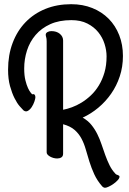

<svg xmlns="http://www.w3.org/2000/svg" viewBox="-20 -720 607 906"><path d="M200.2 -523.9Q200.2 -538.1 198 -544.4Q195.8 -550.8 195.8 -556.2Q195.8 -563.5 203.6 -568.4Q211.4 -573.2 222.2 -573.2Q247.1 -573.2 262.5 -560.3Q277.8 -547.4 277.8 -528.8V-202.1Q296.9 -205.6 319.6 -213.9Q342.3 -222.2 365 -236.1Q387.7 -250 408.9 -270Q430.2 -290 446.5 -316.9Q462.9 -343.8 472.9 -377.7Q482.9 -411.6 482.9 -454.1Q482.9 -482.4 473.4 -512.7Q463.9 -543 443.8 -567.9Q423.8 -592.8 392.3 -608.9Q360.8 -625 316.9 -625Q259.3 -625 217.3 -606Q175.3 -586.9 147.9 -554.9Q120.6 -522.9 107.4 -481.9Q94.2 -440.9 94.2 -397Q94.2 -363.8 99.9 -341.1Q105.5 -318.4 112.3 -304Q119.1 -289.6 125 -282.7Q130.9 -275.9 131.8 -274.9Q140.1 -277.3 143.6 -272.9Q147 -268.6 147 -261.2Q147 -254.4 142.3 -240.7Q137.7 -227.1 129.9 -215.1Q122.1 -203.1 111.8 -197Q101.6 -190.9 90.8 -199.2Q85 -204.6 72.8 -218.8Q60.5 -232.9 48.6 -256.6Q36.6 -280.3 27.3 -313.7Q18.1 -347.2 18.1 -391.1Q18.1 -460.4 39.6 -517.3Q61 -574.2 100.3 -615Q139.6 -655.8 194.3 -678Q249 -700.2 315.9 -700.2Q370.6 -700.2 415.5 -682.1Q460.4 -664.1 492.7 -631.6Q524.9 -599.1 542.5 -554.2Q560.1 -509.3 560.1 -456.1Q560.1 -404.8 545.2 -359.9Q530.3 -314.9 504.4 -277.8Q478.5 -240.7 444.1 -211.9Q409.7 -183.1 370.1 -165Q395 -150.9 411.4 -130.6Q427.7 -110.4 439.2 -87.2Q450.7 -64 459.2 -38.6Q467.8 -13.2 476.6 11.5Q485.4 36.1 496.6 59.1Q507.8 82 524.9 100.1Q526.9 102.5 530 103.8Q533.2 105 536.4 106.2Q539.6 107.4 541.7 109.1Q543.9 110.8 543.9 113.8Q543.9 121.1 535.6 130.1Q527.3 139.2 516.1 147.2Q504.9 155.3 493.4 160.6Q481.9 166 476.1 166Q468.8 166 462.9 160.2Q438.5 132.3 424.8 102.3Q411.1 72.3 401.9 42.7Q392.6 13.2 384.8 -14.6Q377 -42.5 364.5 -65.9Q352.1 -89.4 332 -106.9Q312 -124.5 277.8 -133.8V4.9Q277.8 17.6 269.5 22.7Q261.2 27.8 250 27.8Q241.2 27.8 232.4 25.4Q223.6 22.9 216.6 19Q209.5 15.1 204.8 10Q200.2 4.9 200.2 -1Z"/></svg>

Font: Grand Hotel
Style: Regular
Weight: 400
Designer: Brian J. Bonislawsky & Jim Lyles for Astigmatic (AOETI)
Foundry: Astigmatic (AOETI)
Version: Version 001.000